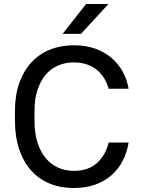

<svg xmlns="http://www.w3.org/2000/svg" viewBox="-20 -935 710 963"><path d="M350 8Q284 8 230 -14Q176 -36 137 -79Q98 -122 76.5 -185.5Q55 -249 55 -331V-379Q55 -457 76.5 -518Q98 -579 137 -621.5Q176 -664 230.5 -686Q285 -708 350 -708Q410 -708 457.5 -691Q505 -674 539.5 -644.5Q574 -615 595.5 -575.5Q617 -536 625 -490H525Q517 -518 502.5 -542Q488 -566 466.5 -584Q445 -602 415.5 -612Q386 -622 350 -622Q308 -622 271.5 -606.5Q235 -591 209 -560Q183 -529 168 -484Q153 -439 153 -379V-331Q153 -268 168 -220.5Q183 -173 209.5 -141.5Q236 -110 272 -94Q308 -78 350 -78Q423 -78 466.5 -117.5Q510 -157 525 -220H625Q617 -170 595.5 -128.5Q574 -87 539.5 -56.5Q505 -26 457.5 -9Q410 8 350 8ZM412 -915H524L386 -765H294Z"/></svg>

Font: PT Root UI Medium
Style: Regular
Weight: 500
Designer: Vitaly Kuzmin
Foundry: ParaType Ltd.
Version: Version 2.001G